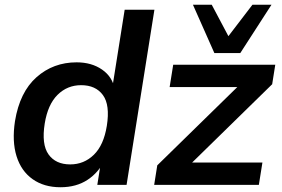

<svg xmlns="http://www.w3.org/2000/svg" viewBox="-20 -777 1186 807"><path d="M234 10Q165 10 117 -24Q69 -58 49.5 -120.5Q30 -183 43 -268Q63 -390 133.5 -452.5Q204 -515 302 -515Q365 -515 409 -484.5Q453 -454 462 -402H451L504 -736H629L512 0H389L406 -107H421Q396 -53 348.5 -21.5Q301 10 234 10ZM275 -86Q333 -86 374.5 -126.5Q416 -167 429 -248Q443 -336 412.5 -377.5Q382 -419 321 -419Q263 -419 222 -378.5Q181 -338 168 -258Q154 -170 184 -128Q214 -86 275 -86ZM628 0 641 -82 1008 -441 1003 -411H693L708 -505H1137L1124 -423L754 -61L759 -94H1083L1068 0ZM881 -554 791 -757H870L940 -625L1041 -757H1121L990 -554Z"/></svg>

Font: Mulish ExtraLight
Style: Italic
Weight: 200
Italic angle: -9°
Designer: Vernon Adams
Foundry: Vernon Adams
Version: Version 3.603